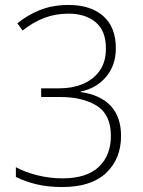

<svg xmlns="http://www.w3.org/2000/svg" viewBox="-20 -744 577 774"><path d="M447 -550Q447 -480 407 -433.5Q367 -387 305 -375V-373Q384 -362 426 -317.5Q468 -273 468 -196Q468 -104 408 -47Q348 10 231 10Q174 10 127.5 -1Q81 -12 44 -31V-70Q80 -50 130.5 -37.5Q181 -25 231 -25Q330 -25 378.5 -71.5Q427 -118 427 -196Q427 -282 370.5 -317.5Q314 -353 221 -353H146V-388H221Q272 -388 314 -405.5Q356 -423 381.5 -458.5Q407 -494 407 -549Q407 -620 365.5 -654.5Q324 -689 257 -689Q204 -689 159 -672Q114 -655 71 -621L50 -650Q90 -683 141 -703.5Q192 -724 256 -724Q346 -724 396.5 -679Q447 -634 447 -550Z"/></svg>

Font: Noto Sans Disp ExtLt
Style: Regular
Weight: 200
Designer: Monotype Design Team
Foundry: Monotype Imaging Inc.
Version: Version 2.000;GOOG;noto-source:20170915:90ef993387c0